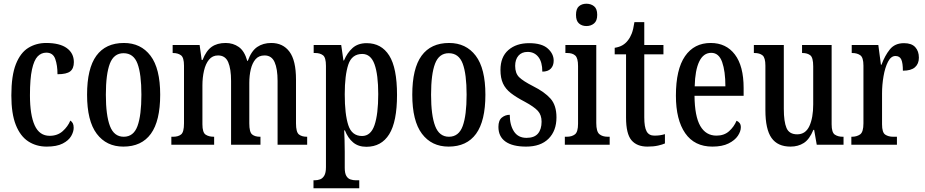

<svg xmlns="http://www.w3.org/2000/svg" viewBox="-20 -778 4972 1032"><path d="M231 10Q175 10 132 -18Q89 -46 65 -106.5Q41 -167 41 -265Q41 -372 65.5 -433.5Q90 -495 132.5 -521Q175 -547 228 -547Q301 -547 339 -519.5Q377 -492 377 -444Q377 -410 357.5 -394.5Q338 -379 289 -379Q289 -427 277 -461Q265 -495 229 -495Q202 -495 182.5 -475Q163 -455 152 -405Q141 -355 141 -266Q141 -160 166.5 -104Q192 -48 247 -48Q289 -48 317 -73Q345 -98 358 -130Q367 -124 371.5 -115Q376 -106 376 -91Q376 -70 362.5 -46.5Q349 -23 317 -6.5Q285 10 231 10Z M643 10Q552 10 500 -59Q448 -128 448 -269Q448 -410 498 -478.5Q548 -547 646 -547Q737 -547 789 -478.5Q841 -410 841 -269Q841 -128 791 -59Q741 10 643 10ZM645 -43Q698 -43 719 -100.5Q740 -158 740 -269Q740 -380 719 -436Q698 -492 644 -492Q592 -492 570.5 -436Q549 -380 549 -269Q549 -158 571 -100.5Q593 -43 645 -43Z M901 0V-43H911Q938 -43 953.5 -55.5Q969 -68 969 -115V-425Q969 -469 952.5 -481Q936 -493 910 -493H908V-536H1053L1064 -456H1069Q1088 -505 1117.5 -526Q1147 -547 1193 -547Q1233 -547 1263.5 -525.5Q1294 -504 1309 -451H1312Q1331 -504 1362.5 -525.5Q1394 -547 1438 -547Q1501 -547 1536 -500Q1571 -453 1571 -350V-115Q1571 -68 1586.5 -55.5Q1602 -43 1629 -43H1631V0H1472V-343Q1472 -408 1456 -444Q1440 -480 1402 -480Q1371 -480 1353.5 -459.5Q1336 -439 1328 -405.5Q1320 -372 1320 -332V-115Q1320 -68 1335 -55.5Q1350 -43 1377 -43H1380V0H1222V-343Q1222 -408 1206.5 -444Q1191 -480 1152 -480Q1122 -480 1103.5 -457.5Q1085 -435 1076.5 -398Q1068 -361 1068 -319V-110Q1068 -66 1085 -54.5Q1102 -43 1129 -43H1131V0Z M1665 234V191H1672Q1687 191 1700.5 186Q1714 181 1723 166Q1732 151 1732 120V-424Q1732 -469 1716 -481Q1700 -493 1675 -493H1666V-536H1814L1826 -453H1829Q1846 -494 1875 -520Q1904 -546 1951 -546Q2030 -546 2072 -479.5Q2114 -413 2114 -268Q2114 -124 2072 -56.5Q2030 11 1949 11Q1906 11 1878 -12.5Q1850 -36 1834 -77H1830Q1831 -54 1832 -25.5Q1833 3 1833 37V124Q1833 153 1841.5 167.5Q1850 182 1864 186.5Q1878 191 1892 191H1911V234ZM1926 -47Q1973 -47 1993 -105.5Q2013 -164 2013 -272Q2013 -377 1993 -432.5Q1973 -488 1927 -488Q1871 -488 1852 -430.5Q1833 -373 1833 -271Q1833 -164 1852 -105.5Q1871 -47 1926 -47Z M2391 10Q2300 10 2248 -59Q2196 -128 2196 -269Q2196 -410 2246 -478.5Q2296 -547 2394 -547Q2485 -547 2537 -478.5Q2589 -410 2589 -269Q2589 -128 2539 -59Q2489 10 2391 10ZM2393 -43Q2446 -43 2467 -100.5Q2488 -158 2488 -269Q2488 -380 2467 -436Q2446 -492 2392 -492Q2340 -492 2318.5 -436Q2297 -380 2297 -269Q2297 -158 2319 -100.5Q2341 -43 2393 -43Z M2808 10Q2735 10 2697 -17Q2659 -44 2659 -96Q2659 -131 2677.5 -146Q2696 -161 2720 -161Q2720 -106 2742.5 -71.5Q2765 -37 2810 -37Q2852 -37 2871.5 -60Q2891 -83 2891 -124Q2891 -160 2871 -182Q2851 -204 2801 -231Q2755 -255 2726 -277.5Q2697 -300 2683.5 -329.5Q2670 -359 2670 -402Q2670 -472 2712.5 -509Q2755 -546 2824 -546Q2892 -546 2924 -517.5Q2956 -489 2956 -452Q2956 -425 2940.5 -409Q2925 -393 2895 -393Q2895 -445 2873.5 -472Q2852 -499 2816 -499Q2784 -499 2766.5 -478.5Q2749 -458 2749 -424Q2749 -384 2770.5 -363Q2792 -342 2845 -315Q2907 -284 2939 -248Q2971 -212 2971 -147Q2971 -75 2928.5 -32.5Q2886 10 2808 10Z M3132 -638Q3108 -638 3092 -652Q3076 -666 3076 -698Q3076 -731 3092 -744.5Q3108 -758 3132 -758Q3156 -758 3173 -744.5Q3190 -731 3190 -698Q3190 -666 3173 -652Q3156 -638 3132 -638ZM3016 0V-43H3026Q3054 -43 3070.5 -56Q3087 -69 3087 -113V-423Q3087 -466 3072 -479.5Q3057 -493 3030 -493H3019V-536H3185V-117Q3185 -71 3201.5 -57Q3218 -43 3247 -43H3257V0Z M3460 10Q3403 10 3374 -24.5Q3345 -59 3345 -146V-486H3284V-521Q3309 -525 3326 -535Q3343 -545 3355 -561Q3367 -576 3375.5 -597.5Q3384 -619 3390 -659H3443V-536H3546V-486H3443V-147Q3443 -95 3455.5 -72Q3468 -49 3497 -49Q3514 -49 3527.5 -51Q3541 -53 3554 -57V-7Q3541 -1 3517 4.5Q3493 10 3460 10Z M3809 10Q3713 10 3663 -62Q3613 -134 3613 -264Q3613 -405 3662 -476Q3711 -547 3800 -547Q3883 -547 3930 -485Q3977 -423 3977 -305V-263H3713Q3714 -153 3744 -101Q3774 -49 3831 -49Q3872 -49 3898.5 -72.5Q3925 -96 3939 -129Q3949 -125 3955.5 -116.5Q3962 -108 3962 -94Q3962 -72 3946 -48Q3930 -24 3896 -7Q3862 10 3809 10ZM3879 -314Q3879 -395 3861.5 -444.5Q3844 -494 3803 -494Q3761 -494 3738.5 -447.5Q3716 -401 3714 -314Z M4229 10Q4160 10 4127 -36.5Q4094 -83 4094 -186V-425Q4094 -468 4078.5 -480.5Q4063 -493 4036 -493H4032V-536H4193V-193Q4193 -124 4207.5 -90Q4222 -56 4265 -56Q4310 -56 4330.5 -100.5Q4351 -145 4351 -217V-421Q4351 -469 4335 -481Q4319 -493 4294 -493H4291V-536H4450V-110Q4450 -66 4467 -54.5Q4484 -43 4509 -43H4514V0H4370L4356 -80H4352Q4331 -29 4300.5 -9.5Q4270 10 4229 10Z M4556 0V-43H4559Q4585 -43 4603 -55.5Q4621 -68 4621 -115V-425Q4621 -469 4604 -481Q4587 -493 4561 -493H4558V-536H4701L4715 -430H4718Q4736 -479 4763 -512.5Q4790 -546 4839 -546Q4880 -546 4899.5 -524.5Q4919 -503 4919 -468Q4919 -435 4898 -416.5Q4877 -398 4833 -398Q4833 -439 4824.5 -458Q4816 -477 4793 -477Q4769 -477 4753 -446Q4737 -415 4729 -368.5Q4721 -322 4721 -276V-110Q4721 -66 4738 -54.5Q4755 -43 4781 -43H4801V0Z"/></svg>

Font: Noto Serif ExtraCondensed Medium
Style: Regular
Weight: 500
Width: 2
Designer: Monotype Design Team
Foundry: Monotype Imaging Inc.
Version: Version 2.015